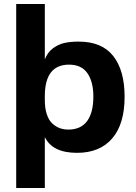

<svg xmlns="http://www.w3.org/2000/svg" viewBox="-20 -750 678 960"><path d="M204.1 189.9H61V-730H204.1V-453.1Q217.3 -487.3 243.7 -507.6Q270 -527.8 300.8 -534.9Q331.5 -542 373 -542Q489.7 -542 546.4 -469.7Q603 -397.5 603 -266.1Q603 -129.9 541 -57.9Q479 14.2 365.2 14.2Q241.7 14.2 204.1 -64.9ZM204.1 -250Q204.1 -208.5 214.1 -178.5Q224.1 -148.4 241.5 -132.6Q258.8 -116.7 278.6 -109.4Q298.3 -102.1 321.8 -102.1Q384.3 -102.1 415.5 -144.5Q446.8 -187 446.8 -267.1Q446.8 -341.3 417 -384Q387.2 -426.8 325.2 -426.8Q204.1 -426.8 204.1 -269Z"/></svg>

Font: Nacelle Bold
Style: Regular
Weight: 700
Designer: Sora Sagano
Foundry: Sora Sagano
Version: Version 1.000;FEAKit 1.0